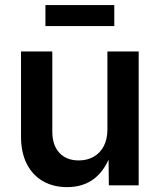

<svg xmlns="http://www.w3.org/2000/svg" viewBox="-20 -749 645 776"><path d="M251.5 7.3Q195.8 7.3 153.8 -16.6Q111.8 -40.5 88.4 -86.4Q64.9 -132.3 64.9 -197.8V-541H191.4V-217.3Q191.4 -162.1 220 -131.3Q248.5 -100.6 298.3 -100.6Q331.5 -100.6 357.7 -115Q383.8 -129.4 398.9 -157.5Q414.1 -185.5 414.1 -225.6V-541H540.5V0H419.9L418.5 -134.3H430.7Q407.2 -63.5 362.3 -28.1Q317.4 7.3 251.5 7.3ZM441.9 -728.5V-643.6H163.6V-728.5Z"/></svg>

Font: Inter 17pt SemiBold
Style: Regular
Weight: 600
Version: Version 4.001;git-66647c0bb